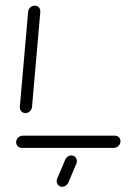

<svg xmlns="http://www.w3.org/2000/svg" viewBox="-20 -539 483 700"><path d="M419.3 -22.2Q418.9 -16.3 415.4 -11.1Q411.9 -5.9 406.5 -3Q401.1 0 395.2 0H59.3Q53.3 0 48.3 -3Q43.3 -5.9 40.9 -11.1Q38.5 -16.3 38.9 -22.2Q39.3 -28.1 42.8 -33.3Q46.3 -38.5 51.7 -41.5Q57 -44.4 63 -44.4H398.9Q404.8 -44.4 409.8 -41.5Q414.8 -38.5 417.2 -33.3Q419.6 -28.1 419.3 -22.2ZM72.6 -126.7Q66.7 -126.7 61.7 -129.6Q56.7 -132.6 54.3 -137.8Q51.9 -143 52.2 -148.9L82.6 -496.3Q83 -502.2 86.5 -507.4Q90 -512.6 95.4 -515.6Q100.7 -518.5 106.7 -518.5Q112.6 -518.5 117.6 -515.6Q122.6 -512.6 125 -507.4Q127.4 -502.2 127 -496.3L96.7 -148.9Q96.3 -143 92.8 -137.8Q89.3 -132.6 83.9 -129.6Q78.5 -126.7 72.6 -126.7ZM188.1 113 217.8 43.3Q220.4 36.7 226.5 32.2Q232.6 27.8 240 27.8Q247.4 27.8 252.8 32Q258.1 36.3 259.8 43Q261.5 49.6 258.9 56.7L229.3 126.3Q226.7 133 220.4 137.4Q214.1 141.9 206.7 141.9Q199.3 141.9 194.1 137.6Q188.9 133.3 187.2 126.7Q185.6 120 188.1 113Z"/></svg>

Font: 26F Galaxy Sans Oblique
Style: Regular
Weight: 400
Italic angle: -5°
Designer: C₂₉H₂₅N₃O₅
Version: Version 1.200;FEAKit 1.0